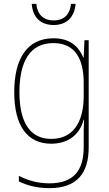

<svg xmlns="http://www.w3.org/2000/svg" viewBox="-20 -737 564 998"><path d="M373 -717H349C344 -666 317 -631 259 -631C203 -631 173 -665 169 -717H145C150 -645 193 -607 259 -607C326 -607 367 -647 373 -717ZM258 -538C120 -538 54 -431 54 -258C54 -79 125 10 246 10C335 10 394 -37 415 -115H417C415 -75 415 -51 415 -15V29C415 148 363 216 237 216C173 216 121 199 78 177V206C120 226 170 241 237 241C383 241 441 160 441 29V-528H419L415 -438H413C390 -493 346 -538 258 -538ZM258 -513C376 -513 415 -422 415 -307V-237C415 -132 380 -15 246 -15C139 -15 81 -97 81 -258C81 -415 134 -513 258 -513Z"/></svg>

Font: Noto Sans Georgian SemiCondensed Thin
Style: Regular
Weight: 100
Width: 4
Designer: Monotype Design Team, Akaki Razmadze
Foundry: Google LLC
Version: Version 2.005